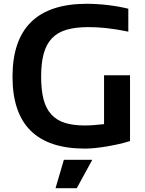

<svg xmlns="http://www.w3.org/2000/svg" viewBox="-20 -773 766 1013"><path d="M317 70H467L385 220H273ZM428 11Q46 11 46 -368Q46 -753 438 -753Q492 -753 550.5 -746Q609 -739 657 -727V-606Q588 -620 539 -625Q490 -630 448 -630Q379 -630 331 -616Q283 -602 253.5 -570.5Q224 -539 210.5 -489.5Q197 -440 197 -369Q197 -299 209.5 -250Q222 -201 250 -170Q278 -139 321.5 -125Q365 -111 428 -111Q448 -111 475 -113Q502 -115 529 -118V-376H666V-29Q639 -20 607.5 -13Q576 -6 544 -0.5Q512 5 482 8Q452 11 428 11Z"/></svg>

Font: Encode Sans Wide
Style: SemiBold
Weight: 600
Designer: Pablo Impallari, Andres Torresi
Foundry: Pablo Impallari, Andres Torresi
Version: Version 1.000; ttfautohint (v1.00) -l 8 -r 50 -G 200 -x 14 -